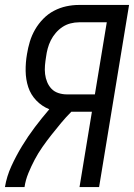

<svg xmlns="http://www.w3.org/2000/svg" viewBox="-20 -755 541 775"><path d="M0 0Q7 -43 26 -84.5Q45 -126 69 -165.5Q93 -205 121 -242Q149 -279 179 -314Q149 -326 126.5 -349.5Q104 -373 94 -403.5Q84 -434 83.5 -468.5Q83 -503 89 -537Q93 -562 100.5 -587Q108 -612 121.5 -635.5Q135 -659 154.5 -679Q174 -699 198 -711.5Q222 -724 247.5 -729.5Q273 -735 298 -735H501L380 0H301L351 -304H268Q246 -282 226.5 -258.5Q207 -235 188 -211Q169 -187 151.5 -162Q134 -137 120 -110.5Q106 -84 94.5 -56Q83 -28 79 0ZM250 -374H363L411 -665H299Q282 -665 264.5 -660.5Q247 -656 232 -646Q217 -636 205 -622Q193 -608 185 -592Q177 -576 172.5 -559Q168 -542 166 -526Q163 -508 161.5 -490.5Q160 -473 162 -456Q164 -439 170.5 -423.5Q177 -408 188 -396.5Q199 -385 215.5 -379.5Q232 -374 250 -374Z"/></svg>

Font: Iosevka Term Curly
Style: Italic
Weight: 400
Italic angle: -9°
Designer: Belleve Invis
Foundry: Belleve Invis
Version: Version 32.3.0